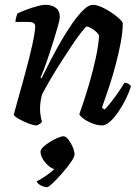

<svg xmlns="http://www.w3.org/2000/svg" viewBox="-20 -520 579 796"><path d="M132 0Q119 0 97 -8.5Q75 -17 57 -27.5Q39 -38 37 -45Q42 -64 52.5 -101Q63 -138 76 -185Q89 -232 101 -279Q108 -307 114 -334.5Q120 -362 123 -382.5Q126 -403 126 -409Q126 -419 120 -424Q114 -429 97 -429H44Q44 -438 47 -448Q50 -458 52 -464Q66 -471 88.5 -479.5Q111 -488 133 -494Q155 -500 168 -500Q195 -500 211.5 -487.5Q228 -475 228 -449Q228 -440 221 -415Q214 -390 204 -357.5Q194 -325 183 -292Q172 -259 162.5 -234Q153 -209 148 -199L152 -195Q169 -230 190 -270.5Q211 -311 234.5 -351.5Q258 -392 281.5 -425.5Q305 -459 326.5 -479.5Q348 -500 365 -500Q380 -500 400.5 -491Q421 -482 440.5 -469Q460 -456 473.5 -443.5Q487 -431 489 -425Q489 -388 480.5 -343.5Q472 -299 460 -253.5Q448 -208 435.5 -169.5Q423 -131 413.5 -105Q404 -79 403 -73L414 -66Q424 -76 439.5 -95.5Q455 -115 470.5 -137.5Q486 -160 496 -177Q505 -177 512.5 -172.5Q520 -168 523 -163Q517 -142 504 -114.5Q491 -87 473.5 -60.5Q456 -34 437.5 -17Q419 0 404 0Q385 0 364 -8Q343 -16 327 -27.5Q311 -39 309 -47Q313 -58 325 -93.5Q337 -129 351 -177Q365 -225 376.5 -277Q388 -329 391 -373Q383 -387 365.5 -398.5Q348 -410 340 -410Q336 -410 320 -390Q304 -370 282 -337.5Q260 -305 236 -267.5Q212 -230 190.5 -193.5Q169 -157 155 -130Q146 -100 146 -69Q146 -43 154 -15Q147 -5 132 0ZM176 256Q163 256 149 248.5Q135 241 132 232Q151 222 171 208.5Q191 195 205 181Q193 178 179.5 166Q166 154 157 138.5Q148 123 148 109Q148 100 159.5 89Q171 78 187.5 68Q204 58 219.5 51.5Q235 45 243 45Q253 45 263.5 58.5Q274 72 281.5 89.5Q289 107 289 120Q289 131 273.5 153Q258 175 237 199Q216 223 198.5 239.5Q181 256 176 256Z"/></svg>

Font: Texturina 72pt 72pt SemiBold
Style: Italic
Weight: 600
Italic angle: -11°
Designer: Guillermo Torres Carreño
Foundry: Omnibus-Type
Version: Version 1.002; ttfautohint (v1.8.3)